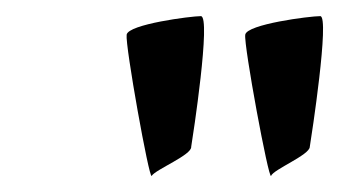

<svg xmlns="http://www.w3.org/2000/svg" viewBox="-20 -800 420 238"><path d="M137 -757C135 -744 165 -577 168 -582C173 -590 218 -608 217 -618C219 -630 242 -780 229 -780C217 -780 139 -770 137 -757ZM284 -757C282 -744 313 -577 316 -582C319 -590 364 -608 364 -618C366 -630 389 -780 377 -780C364 -780 286 -770 284 -757Z"/></svg>

Font: Ampere
Style: UltCndIta
Weight: 400
Version: Version 1